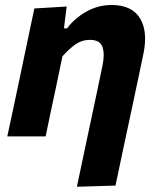

<svg xmlns="http://www.w3.org/2000/svg" viewBox="-20 -532 618 749"><path d="M280 196.5Q291 143.5 303.5 85Q316 26 329.5 -37.5Q342 -97.5 355 -157.5Q367.5 -217.5 380 -277Q384.5 -299 384.5 -316.5Q384.5 -335.5 379.5 -349.5Q369 -376.5 331 -376.5Q299 -376.5 273.2 -358Q247.5 -339.5 223.5 -312L202 -208.5Q190 -152 179.5 -103Q169 -53.5 158 0H8.5Q20 -53.5 30.8 -104Q41.5 -154.5 54.5 -216L65 -266Q76 -319.5 88.5 -378Q101 -436.5 114 -499L240 -506.5L229.5 -421.5H242Q270 -460 316 -486.2Q362 -512.5 415.5 -512.5Q495 -512.5 526.5 -460Q546 -427.5 546 -381Q546 -353 539 -320Q528.5 -270 519.5 -227Q510 -183.5 502 -144L485.5 -67Q470 5 457 66.5Q444 128 430.5 192Z"/></svg>

Font: Heraclito
Style: Bold Italic
Weight: 700
Italic angle: -12°
Designer: Kostas Bartsokas (font) & Cristiano Sobral (main changes)
Foundry: Kostas Bartsokas (font) & Cristiano Sobral (main changes)
Version: Version 1.00;July 8, 2020;FontCreator 13.0.0.2655 64-bit